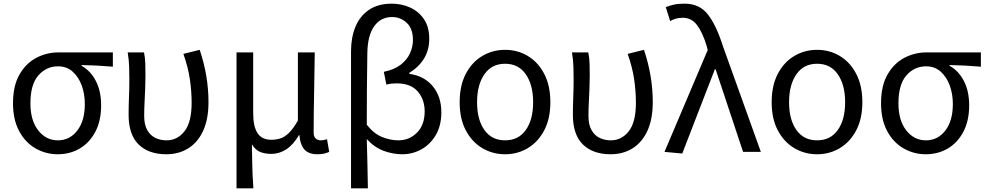

<svg xmlns="http://www.w3.org/2000/svg" viewBox="-20 -829 5388 1048"><path d="M295 13Q230 13 174 -19Q118 -51 84.5 -113.5Q51 -176 51 -265Q51 -361 86.5 -422.5Q122 -484 178.5 -513.5Q235 -543 299 -543H596V-465Q550 -469 510 -471Q470 -473 425 -474V-470Q475 -442 503.5 -386.5Q532 -331 532 -254Q532 -170 500.5 -110Q469 -50 415.5 -18.5Q362 13 295 13ZM296 -63Q361 -63 402 -116.5Q443 -170 443 -261Q443 -316 426 -362.5Q409 -409 376.5 -438Q344 -467 297 -467Q233 -467 189.5 -417.5Q146 -368 146 -265Q146 -172 188.5 -117.5Q231 -63 296 -63Z M888 13Q791 13 736.5 -40.5Q682 -94 682 -202Q682 -250 684 -298Q686 -346 686 -394Q686 -427 685 -463.5Q684 -500 677 -543H766Q772 -515 773 -483.5Q774 -452 774 -416Q774 -386 772.5 -347.5Q771 -309 769 -269.5Q767 -230 767 -196Q767 -148 784 -118.5Q801 -89 828.5 -76Q856 -63 889 -63Q948 -63 987 -112.5Q1026 -162 1026 -268Q1026 -330 1016.5 -395.5Q1007 -461 981 -535L1070 -557Q1118 -415 1118 -271Q1118 -179 1089 -115.5Q1060 -52 1008 -19.5Q956 13 888 13Z M1271 199V-543H1362V-210Q1362 -139 1385.5 -102.5Q1409 -66 1462 -66Q1487 -66 1510.5 -73.5Q1534 -81 1557.5 -104Q1581 -127 1606 -171V-543H1698Q1697 -433 1694.5 -318.5Q1692 -204 1692 -106Q1692 -83 1703 -73Q1714 -63 1732 -63Q1744 -63 1765 -69L1777 0Q1764 6 1749 9.5Q1734 13 1712 13Q1666 13 1642.5 -12Q1619 -37 1614 -92H1612Q1582 -40 1543.5 -14.5Q1505 11 1461 11Q1428 11 1401.5 1Q1375 -9 1355 -41Q1356 12 1356.5 50Q1357 88 1358.5 122Q1360 156 1363 199Z M1896 199V-549Q1896 -624 1920 -682.5Q1944 -741 1993.5 -775Q2043 -809 2119 -809Q2172 -809 2218.5 -788Q2265 -767 2294 -724.5Q2323 -682 2323 -617Q2323 -556 2294.5 -509.5Q2266 -463 2214 -431V-426Q2295 -415 2342 -358.5Q2389 -302 2389 -216Q2389 -143 2358.5 -91.5Q2328 -40 2279.5 -13.5Q2231 13 2176 13Q2125 13 2074.5 -5.5Q2024 -24 1982 -70Q1984 -1 1985.5 65Q1987 131 1988 199ZM2155 -63Q2214 -63 2256 -105Q2298 -147 2298 -221Q2298 -286 2260 -330Q2222 -374 2145 -374Q2131 -374 2117 -372.5Q2103 -371 2089 -367L2075 -437Q2133 -449 2167.5 -476Q2202 -503 2218 -538.5Q2234 -574 2234 -610Q2234 -673 2200 -704.5Q2166 -736 2120 -736Q2058 -736 2022 -685Q1986 -634 1985 -536Q1982 -343 1982 -148Q2022 -98 2067 -80.5Q2112 -63 2155 -63Z M2737 13Q2669 13 2612.5 -20.5Q2556 -54 2522.5 -117.5Q2489 -181 2489 -271Q2489 -362 2522.5 -426Q2556 -490 2612.5 -523.5Q2669 -557 2737 -557Q2805 -557 2861 -523.5Q2917 -490 2950.5 -426Q2984 -362 2984 -271Q2984 -181 2950.5 -117.5Q2917 -54 2861 -20.5Q2805 13 2737 13ZM2737 -63Q2810 -63 2850 -119.5Q2890 -176 2890 -271Q2890 -366 2850 -423.5Q2810 -481 2737 -481Q2664 -481 2624 -423.5Q2584 -366 2584 -271Q2584 -176 2624 -119.5Q2664 -63 2737 -63Z M3313 13Q3216 13 3161.5 -40.5Q3107 -94 3107 -202Q3107 -250 3109 -298Q3111 -346 3111 -394Q3111 -427 3110 -463.5Q3109 -500 3102 -543H3191Q3197 -515 3198 -483.5Q3199 -452 3199 -416Q3199 -386 3197.5 -347.5Q3196 -309 3194 -269.5Q3192 -230 3192 -196Q3192 -148 3209 -118.5Q3226 -89 3253.5 -76Q3281 -63 3314 -63Q3373 -63 3412 -112.5Q3451 -162 3451 -268Q3451 -330 3441.5 -395.5Q3432 -461 3406 -535L3495 -557Q3543 -415 3543 -271Q3543 -179 3514 -115.5Q3485 -52 3433 -19.5Q3381 13 3313 13Z M3704 9 3607 0 3843 -556 3837 -579Q3814 -654 3784 -693Q3754 -732 3707 -732Q3685 -732 3668.5 -727Q3652 -722 3638 -714L3614 -790Q3634 -798 3657.5 -803.5Q3681 -809 3717 -809Q3798 -809 3844 -750Q3890 -691 3927 -574L4133 0H4036L3886 -451H3882Z M4440 13Q4372 13 4315.5 -20.5Q4259 -54 4225.5 -117.5Q4192 -181 4192 -271Q4192 -362 4225.5 -426Q4259 -490 4315.5 -523.5Q4372 -557 4440 -557Q4508 -557 4564 -523.5Q4620 -490 4653.5 -426Q4687 -362 4687 -271Q4687 -181 4653.5 -117.5Q4620 -54 4564 -20.5Q4508 13 4440 13ZM4440 -63Q4513 -63 4553 -119.5Q4593 -176 4593 -271Q4593 -366 4553 -423.5Q4513 -481 4440 -481Q4367 -481 4327 -423.5Q4287 -366 4287 -271Q4287 -176 4327 -119.5Q4367 -63 4440 -63Z M5033 13Q4968 13 4912 -19Q4856 -51 4822.5 -113.5Q4789 -176 4789 -265Q4789 -361 4824.5 -422.5Q4860 -484 4916.5 -513.5Q4973 -543 5037 -543H5334V-465Q5288 -469 5248 -471Q5208 -473 5163 -474V-470Q5213 -442 5241.5 -386.5Q5270 -331 5270 -254Q5270 -170 5238.5 -110Q5207 -50 5153.5 -18.5Q5100 13 5033 13ZM5034 -63Q5099 -63 5140 -116.5Q5181 -170 5181 -261Q5181 -316 5164 -362.5Q5147 -409 5114.5 -438Q5082 -467 5035 -467Q4971 -467 4927.5 -417.5Q4884 -368 4884 -265Q4884 -172 4926.5 -117.5Q4969 -63 5034 -63Z"/></svg>

Font: Source Han Sans SC
Style: Regular
Weight: 400
Designer: Ryoko NISHIZUKA 西塚涼子 (kana, bopomofo & ideographs); Paul D. Hunt (Latin, Greek & Cyrillic); Sandoll Communications 산돌커뮤니
Foundry: Adobe
Version: Version 2.002;hotconv 1.0.116;makeotfexe 2.5.65601; ttfautoh